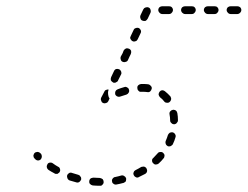

<svg xmlns="http://www.w3.org/2000/svg" viewBox="-20 -576 793 615"><path d="M275 -6Q272 -6 270 -4Q268 -3 267 0Q266 2 266 4Q265 9 268 13Q272 17 277 18Q288 19 299 19Q302 19 304 19Q306 18 308 16Q310 14 311 12Q312 10 312 7Q312 2 309 -2Q305 -5 300 -6Q290 -6 279 -7Q277 -7 275 -6ZM344 -7Q342 -6 341 -4Q339 -2 339 0Q338 3 339 5Q339 10 344 13Q348 16 353 15Q364 13 375 10Q377 10 379 8Q381 7 383 5Q384 2 384 0Q384 -2 384 -5Q382 -10 378 -12Q374 -15 369 -14Q359 -11 349 -9Q346 -9 344 -7ZM206 -23Q204 -23 202 -22Q199 -20 198 -19Q196 -17 195 -14Q194 -10 196 -5Q198 0 203 2Q213 5 224 8Q229 10 234 7Q238 4 240 -1Q240 -3 240 -5Q240 -8 238 -10Q237 -12 235 -14Q233 -15 231 -16Q221 -19 211 -22Q209 -23 206 -23ZM410 -28Q409 -26 408 -24Q407 -21 407 -19Q408 -16 409 -14Q411 -10 416 -8Q421 -6 425 -9Q436 -14 445 -19Q450 -22 451 -27Q452 -32 449 -37Q448 -39 446 -40Q444 -42 442 -42Q439 -43 437 -42Q434 -42 432 -41Q424 -36 414 -31Q412 -30 410 -28ZM139 -55Q134 -54 132 -50Q129 -45 130 -40Q131 -35 135 -32Q144 -26 154 -21Q156 -19 159 -19Q161 -19 164 -19Q166 -20 168 -22Q170 -23 171 -25Q174 -30 172 -35Q171 -40 166 -42Q157 -47 149 -53Q145 -56 139 -55ZM467 -62Q467 -56 471 -53Q474 -49 479 -49Q484 -49 488 -52Q497 -60 504 -69Q506 -70 506 -73Q507 -75 507 -78Q507 -80 506 -82Q504 -85 503 -86Q499 -90 493 -89Q488 -89 485 -85Q478 -77 471 -70Q467 -67 467 -62ZM109 -86Q109 -86 109 -86Q109 -86 108 -86Q108 -87 107 -87Q105 -89 102 -89Q100 -90 98 -89Q95 -89 92 -87Q89 -85 88 -81Q87 -79 87 -77Q87 -75 88 -72Q89 -70 91 -68Q91 -68 91 -68Q92 -67 93 -66Q97 -62 102 -62Q107 -62 111 -66Q114 -70 114 -75Q114 -80 111 -84Q110 -85 109 -85Q109 -86 109 -86ZM511 -115Q512 -111 517 -108Q519 -107 522 -107Q524 -107 527 -108Q529 -109 531 -111Q533 -112 534 -115Q539 -125 542 -136Q544 -141 541 -146Q539 -150 534 -152Q529 -153 524 -151Q520 -148 518 -144Q515 -134 511 -125Q509 -120 511 -115ZM529 -182Q532 -178 538 -178Q540 -178 542 -179Q545 -180 546 -182Q548 -184 549 -186Q550 -188 550 -191Q550 -203 548 -214Q547 -217 546 -219Q545 -221 543 -222Q541 -224 538 -224Q536 -225 533 -224Q528 -223 525 -219Q522 -215 523 -210Q525 -200 525 -190Q525 -185 529 -182ZM324 -248Q322 -247 320 -246Q317 -245 315 -245Q313 -245 310 -246Q308 -248 306 -249Q305 -251 304 -254Q303 -256 303 -258Q303 -261 304 -263L314 -282Q316 -287 320 -288Q324 -290 328 -289Q326 -284 326 -279Q326 -272 328 -266Q329 -263 331 -261L327 -252Q326 -250 324 -248ZM514 -247Q519 -246 523 -249Q527 -252 528 -257Q529 -262 526 -267Q518 -276 508 -284Q504 -287 499 -287Q494 -286 491 -282Q488 -278 488 -273Q489 -268 493 -264Q500 -259 506 -251Q509 -247 514 -247ZM392 -279Q395 -284 393 -289Q392 -294 387 -296Q383 -299 378 -297Q367 -294 357 -290Q352 -288 350 -284Q348 -279 349 -274Q351 -269 356 -267Q361 -265 366 -267Q375 -270 385 -273Q390 -275 392 -279ZM452 -281Q457 -280 461 -283Q465 -287 466 -292Q467 -297 463 -301Q460 -305 455 -306Q447 -307 438 -307Q435 -307 432 -307Q426 -306 423 -303Q419 -299 420 -294Q420 -288 424 -285Q427 -281 433 -282Q436 -282 438 -282Q445 -282 452 -281ZM335 -319Q334 -324 336 -329L345 -348Q347 -353 352 -355Q357 -356 362 -354Q366 -352 368 -347Q370 -342 368 -338L358 -318Q358 -316 356 -315Q355 -314 353 -313Q351 -312 349 -311Q347 -311 345 -311Q343 -311 342 -312Q337 -315 335 -319ZM373 -406 367 -395Q365 -390 367 -385Q368 -380 373 -378Q378 -376 383 -378Q388 -379 390 -384L395 -395L399 -403Q401 -408 400 -413Q398 -418 393 -420Q388 -422 384 -421Q379 -419 376 -414ZM397 -456Q397 -453 398 -451Q399 -449 401 -447Q402 -445 405 -444Q407 -443 409 -443Q412 -443 414 -444Q416 -444 418 -446Q420 -448 421 -450L430 -469Q433 -474 431 -479Q429 -484 425 -486Q420 -488 415 -486Q410 -485 408 -480L399 -461Q398 -458 397 -456ZM430 -517Q431 -512 436 -510Q441 -508 446 -509Q450 -511 453 -516L462 -535Q464 -540 462 -545Q461 -550 456 -552Q454 -553 451 -553Q449 -553 446 -552Q444 -551 442 -550Q440 -548 439 -546L430 -527Q428 -522 430 -517ZM491 -553Q487 -549 487 -544Q487 -539 491 -535Q495 -531 500 -531H521Q527 -531 530 -535Q534 -539 534 -544Q534 -549 530 -553Q527 -556 521 -556H500Q495 -556 491 -553ZM564 -553Q560 -549 560 -544Q560 -539 564 -535Q568 -531 573 -531H594Q600 -531 603 -535Q607 -539 607 -544Q607 -549 603 -553Q600 -556 594 -556H573Q568 -556 564 -553ZM637 -553Q633 -549 633 -544Q633 -539 637 -535Q641 -531 646 -531H667Q673 -531 676 -535Q680 -539 680 -544Q680 -549 676 -553Q673 -556 667 -556H646Q641 -556 637 -553ZM749 -553Q753 -549 753 -544Q753 -539 749 -535Q745 -531 740 -531H719Q714 -531 710 -535Q706 -539 706 -544Q706 -549 710 -553Q714 -556 719 -556H740Q745 -556 749 -553Z"/></svg>

Font: FRB American Cursive Guidelines Dashed
Style: Italic
Weight: 400
Italic angle: -25°
Version: Version 2.0;Modular Font Editor K font №1